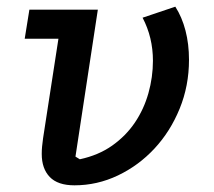

<svg xmlns="http://www.w3.org/2000/svg" viewBox="-20 -545 640 575"><path d="M273 -516 206 -76 219 -68Q275 -80 316 -109Q357 -138 384 -178Q411 -218 424.5 -266Q438 -314 438 -363Q438 -433 407 -492L505 -525Q525 -494 535.5 -453.5Q546 -413 546 -366Q546 -288 518 -219.5Q490 -151 442.5 -100Q395 -49 333 -19.5Q271 10 203 10Q153 10 129 -15Q105 -40 105 -84Q105 -95 106 -106Q107 -117 109 -131L155 -429H54L68 -516Z"/></svg>

Font: IBM Plex Mono Medium
Style: Italic
Weight: 500
Italic angle: -9°
Monospace: yes
Designer: Mike Abbink, Paul van der Laan, Pieter van Rosmalen
Foundry: Bold Monday
Version: Version 2.3